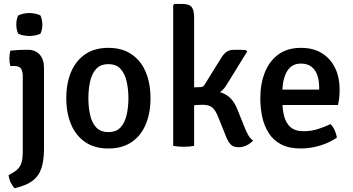

<svg xmlns="http://www.w3.org/2000/svg" viewBox="-20 -756 1827 995"><path d="M208 13Q208 74.5 194.8 115.2Q181.5 156 148.8 180.8Q116 205.5 56 219.5Q45 209 36 190.5Q27 172 24.5 151Q53 137.5 69 123Q85 108.5 91.5 86.5Q98 64.5 98 28V-361.5Q98 -387.5 88.5 -400.8Q79 -414 54 -414H33.5Q28.5 -433 28.5 -453Q28.5 -462.5 29.8 -472.8Q31 -483 33.5 -493.5Q54.5 -496 76 -497Q97.5 -498 110.5 -498H125Q163.5 -498 185.8 -473Q208 -448 208 -404.5ZM64.5 -629Q64.5 -655 74 -675.5Q84 -681 100.2 -684.8Q116.5 -688.5 132 -688.5Q146.5 -688.5 164 -684.8Q181.5 -681 190 -675.5Q194 -666 196.8 -653Q199.5 -640 199.5 -629Q199.5 -603 190 -582Q182 -576.5 164.2 -573Q146.5 -569.5 132 -569.5Q116.5 -569.5 99.8 -573Q83 -576.5 74 -582Q64.5 -603 64.5 -629Z M760 -247Q760 -170 735.2 -111.2Q710.5 -52.5 661.8 -19.5Q613 13.5 541.5 13.5Q469.5 13.5 421 -20Q372.5 -53.5 348 -112.2Q323.5 -171 323.5 -247Q323.5 -324 348.2 -382.8Q373 -441.5 421.5 -474.8Q470 -508 541.5 -508Q613.5 -508 662.2 -474.5Q711 -441 735.5 -382.2Q760 -323.5 760 -247ZM438 -247Q438 -201.5 446.8 -161.2Q455.5 -121 478 -96.2Q500.5 -71.5 542 -71.5Q583 -71.5 605.2 -96.2Q627.5 -121 636.5 -161.2Q645.5 -201.5 645.5 -247Q645.5 -292.5 636.5 -333Q627.5 -373.5 605.2 -398.5Q583 -423.5 542 -423.5Q500.5 -423.5 478 -398.5Q455.5 -373.5 446.8 -333Q438 -292.5 438 -247Z M986 0Q962.5 4.5 931 4.5Q902 4.5 877.5 0V-729L884 -735.5H926Q961 -735.5 973.5 -719Q986 -702.5 986 -665.5ZM1243.5 -106.5Q1255 -75 1266.2 -56.2Q1277.5 -37.5 1291.5 -27.5Q1279.5 -13.5 1259 -3.2Q1238.5 7 1217 7Q1188.5 7 1174.8 -8Q1161 -23 1149.5 -53L1111 -149Q1096 -187 1079 -200Q1062 -213 1029.5 -213Q1014.5 -213 999.2 -211.8Q984 -210.5 966.5 -208.5L930 -205V-284.5H1067Q1121.5 -284.5 1156 -262Q1190.5 -239.5 1210.5 -188ZM1156 -319Q1135.5 -283.5 1103.2 -267.2Q1071 -251 1025 -251H941.5V-302L1017 -304.5Q1026 -304.5 1031.5 -308Q1037 -311.5 1042 -320L1124 -452Q1137 -474.5 1152.5 -486.2Q1168 -498 1194.5 -498Q1211.5 -498 1225.2 -497.8Q1239 -497.5 1254.5 -496.5L1260.5 -488.5Z M1398.5 -212V-291.5H1634V-304.5Q1634 -337.5 1624.8 -365.2Q1615.5 -393 1594.5 -409.8Q1573.5 -426.5 1539.5 -426.5Q1490.5 -426.5 1466.8 -385.2Q1443 -344 1443 -271V-237Q1443 -191.5 1452.2 -155Q1461.5 -118.5 1485.5 -97.2Q1509.5 -76 1554.5 -76Q1592 -76 1626.5 -86.8Q1661 -97.5 1693 -113Q1706 -100 1714.8 -80Q1723.5 -60 1726 -43Q1690 -17.5 1640 -2Q1590 13.5 1538 13.5Q1477.5 13.5 1437 -7.8Q1396.5 -29 1373 -65.8Q1349.5 -102.5 1339.2 -149Q1329 -195.5 1329 -246Q1329 -321 1352.2 -380Q1375.5 -439 1422.2 -473.5Q1469 -508 1540 -508Q1605 -508 1649.5 -479.5Q1694 -451 1717 -402.8Q1740 -354.5 1740 -294.5Q1740 -269 1738.2 -251.2Q1736.5 -233.5 1731.5 -212Z"/></svg>

Font: Signika Negative Medium
Style: Regular
Weight: 500
Designer: Anna Giedry
Foundry: Anna Giedry
Version: Version 2.001